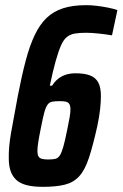

<svg xmlns="http://www.w3.org/2000/svg" viewBox="-20 -716 475 744"><path d="M146 8Q109 8 83.5 1.5Q58 -5 43 -19Q28 -33 21 -53.5Q14 -74 14 -103Q13 -145 23 -202.5Q33 -260 49 -344Q64 -422 79.5 -480.5Q95 -539 114.5 -580Q134 -621 160.5 -646.5Q187 -672 224.5 -684Q262 -696 314 -696Q333 -696 354 -693.5Q375 -691 396 -687Q417 -683 435 -677L414 -579Q391 -583 362.5 -586Q334 -589 314 -589Q288 -589 270 -586Q252 -583 239 -572.5Q226 -562 216 -539Q206 -516 195.5 -478.5Q185 -441 173 -384H182Q192 -400 205 -410.5Q218 -421 235 -426.5Q252 -432 273 -432Q308 -432 329.5 -423.5Q351 -415 361 -396Q371 -377 371 -344Q371 -322 368 -293.5Q365 -265 357 -227Q340 -151 324.5 -104Q309 -57 287 -33Q265 -9 231.5 -0.5Q198 8 146 8ZM166 -98Q184 -98 194.5 -100.5Q205 -103 212 -114Q219 -125 225.5 -148Q232 -171 240 -211Q246 -240 249.5 -259.5Q253 -279 253 -292Q253 -306 248.5 -313Q244 -320 235.5 -322Q227 -324 212 -324Q194 -324 182.5 -322Q171 -320 164 -310Q157 -300 151.5 -279.5Q146 -259 139 -223Q132 -189 128.5 -167Q125 -145 125 -131Q125 -117 129 -110Q133 -103 142.5 -100.5Q152 -98 166 -98Z"/></svg>

Font: Saira Condensed SemiBold
Style: Italic
Weight: 600
Width: 3
Italic angle: -12°
Designer: Hector Gatti with collaboration of the Omnibus-Type team
Foundry: Omnibus-Type
Version: Version 1.101